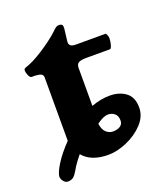

<svg xmlns="http://www.w3.org/2000/svg" viewBox="-109 -587 623 716"><g transform="rotate(-20 202.5 -229.0)"><path d="M15 24Q15 8 35.5 -24.5Q56 -57 90 -92V-344Q90 -353 83 -357Q76 -361 60 -362H45Q39 -362 34 -373Q29 -384 29 -394Q29 -399 35 -402Q67 -412 109.5 -439.5Q152 -467 179 -492Q188 -501 193.5 -505Q199 -509 206 -509Q215 -509 218.5 -505Q222 -501 221 -489L215 -439Q214 -419 240 -419H359Q361 -419 364 -412Q367 -405 367 -399Q367 -385 363 -372Q359 -359 355 -359H261Q239 -359 230 -353.5Q221 -348 221 -334V-183Q258 -197 294 -197Q332 -197 357.5 -178Q383 -159 383 -118Q383 -83 356 -54Q329 -25 289.5 -8Q250 9 216 9Q147 9 115 -30Q89 2 79 21Q70 37 61.5 44Q53 51 39 51Q30 51 22.5 42Q15 33 15 24ZM301 -96Q301 -115 290 -124Q279 -133 264 -133Q246 -133 219 -113Q222 -89 234 -78Q246 -67 261 -67Q279 -67 290 -74.5Q301 -82 301 -96Z"/></g></svg>

Font: EB Garamond
Style: Bold
Weight: 700
Designer: Georg Duffner and Octavio Pardo
Foundry: Georg Duffner
Version: Version 1.000; ttfautohint (v1.6)